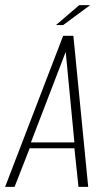

<svg xmlns="http://www.w3.org/2000/svg" viewBox="-40 -731 418 751"><path d="M-20 0 207 -591H247L305 0H267L251 -151H76L17 0ZM81 -174H251L217 -528ZM179 -633 270 -711H313L207 -633Z"/></svg>

Font: Alumni Sans Thin ExtraLight
Style: Italic
Weight: 250
Italic angle: -8°
Version: Version 1.016